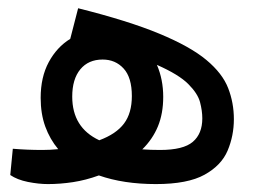

<svg xmlns="http://www.w3.org/2000/svg" viewBox="-20 -453 626 475"><path d="M98.6 2.4Q75.7 2.4 49.1 -2.9Q22.5 -8.3 5.4 -20L11.7 -85Q46.9 -82 85 -82Q104.5 -82 124 -84Q103.5 -108.4 92 -139.9Q80.6 -171.4 80.6 -210.9Q80.6 -262.2 100.6 -299.3Q120.6 -336.4 153.8 -356.9L173.3 -432.6Q297.9 -401.4 374.3 -369.6Q450.7 -337.9 490.5 -304.7Q530.3 -271.5 544.4 -235.1Q558.6 -198.7 558.6 -158.2Q558.6 -117.2 543.2 -80.6Q527.8 -43.9 486.1 -20.8Q444.3 2.4 365.7 2.4Q285.6 2.4 224.6 -19Q192.4 -7.3 160.6 -2.4Q128.9 2.4 98.6 2.4ZM225.6 -106Q267.6 -121.6 286.9 -147.5Q306.2 -173.3 306.2 -215.3Q306.2 -261.2 285.9 -283.4Q265.6 -305.7 233.9 -305.7Q198.7 -305.7 178.7 -281.5Q158.7 -257.3 158.7 -213.9Q158.7 -137.2 225.6 -106ZM332 -83.5Q352.5 -82 376 -82Q433.6 -82 457 -102.1Q480.5 -122.1 480.5 -160.2Q480.5 -178.7 474.9 -200.2Q469.2 -221.7 445.8 -245.1Q422.4 -268.6 368.2 -292.5Q383.8 -256.3 383.8 -213.4Q383.8 -171.9 370.6 -140.1Q357.4 -108.4 332 -83.5Z"/></svg>

Font: Cascadia Mono SemiLight
Style: Regular
Weight: 350
Monospace: yes
Designer: Aaron Bell
Foundry: Saja Typeworks
Version: Version 2404.023; ttfautohint (v1.8.4)